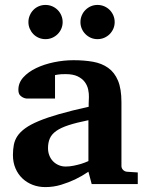

<svg xmlns="http://www.w3.org/2000/svg" viewBox="-20 -743 593 775"><path d="M350.1 0 336.9 -49.8Q311 -32.2 282.7 -18.6Q257.8 -6.8 227.1 2.7Q196.3 12.2 163.1 12.2Q135.7 12.2 112.1 3.2Q88.4 -5.9 70.6 -22.7Q52.7 -39.6 42.5 -63.5Q32.2 -87.4 32.2 -117.2Q32.2 -139.6 35.9 -158.7Q39.6 -177.7 50.5 -194.1Q61.5 -210.4 82 -225.3Q102.5 -240.2 136.5 -254.4Q170.4 -268.6 219.7 -282.7Q269 -296.9 337.9 -312V-324.2Q337.9 -331.5 338.4 -337.4Q338.4 -344.2 338.9 -351.1Q339.4 -365.2 335.9 -381.6Q332.5 -397.9 322.3 -411.9Q312 -425.8 293.5 -434.8Q274.9 -443.8 245.1 -443.8Q234.9 -443.8 226.8 -443.4Q218.8 -442.9 213.4 -441.9Q207 -440.9 202.1 -439.9V-345.2H99.1Q86.4 -344.2 76.7 -347.7Q68.4 -350.6 61.3 -357.9Q54.2 -365.2 54.2 -380.9Q54.2 -408.7 74 -430.7Q93.8 -452.6 125.7 -468Q157.7 -483.4 197.5 -491.7Q237.3 -500 276.9 -500Q319.8 -500 355.5 -493.7Q391.1 -487.3 416.7 -469Q442.4 -450.7 456.3 -417.5Q470.2 -384.3 470.2 -330.1V-73.2Q470.2 -64 476.6 -57.4Q482.9 -50.8 492.2 -49.8L536.1 -46.9V0ZM336.9 -257.8Q288.6 -248 257.1 -237.8Q225.6 -227.5 207 -214.4Q188.5 -201.2 181.2 -184.3Q173.8 -167.5 173.8 -145Q173.8 -129.4 179 -116Q184.1 -102.5 193.6 -92.5Q203.1 -82.5 216.3 -76.7Q229.5 -70.8 245.1 -70.8Q261.2 -70.8 277.6 -74.2Q293.9 -77.6 307.1 -81.5Q322.8 -86.4 336.9 -92.8ZM232.9 -653.8Q232.9 -639.6 227.5 -627.2Q222.2 -614.7 212.6 -605.2Q203.1 -595.7 190.4 -590.3Q177.7 -585 163.6 -585Q149.4 -585 136.7 -590.3Q124 -595.7 114.7 -605.2Q105.5 -614.7 100.1 -627.2Q94.7 -639.6 94.7 -653.8Q94.7 -668 100.1 -680.7Q105.5 -693.4 114.7 -702.9Q124 -712.4 136.7 -717.8Q149.4 -723.1 163.6 -723.1Q177.7 -723.1 190.4 -717.8Q203.1 -712.4 212.6 -702.9Q222.2 -693.4 227.5 -680.7Q232.9 -668 232.9 -653.8ZM442.9 -653.8Q442.9 -639.6 437.5 -627.2Q432.1 -614.7 422.6 -605.2Q413.1 -595.7 400.4 -590.3Q387.7 -585 373.5 -585Q359.4 -585 346.9 -590.3Q334.5 -595.7 325 -605.2Q315.4 -614.7 310.1 -627.2Q304.7 -639.6 304.7 -653.8Q304.7 -668 310.1 -680.7Q315.4 -693.4 325 -702.9Q334.5 -712.4 346.9 -717.8Q359.4 -723.1 373.5 -723.1Q387.7 -723.1 400.4 -717.8Q413.1 -712.4 422.6 -702.9Q432.1 -693.4 437.5 -680.7Q442.9 -668 442.9 -653.8Z"/></svg>

Font: Charis SIL Am
Style: Bold
Weight: 700
Foundry: SIL International
Version: Version 5.000